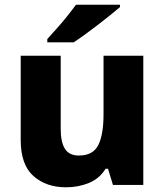

<svg xmlns="http://www.w3.org/2000/svg" viewBox="-20 -786 699 816"><path d="M589 -549V0H460L439 -69H429Q403 -27 358 -8.5Q313 10 261 10Q176 10 122 -38Q68 -86 68 -191V-549H238V-238Q238 -182 256 -153.5Q274 -125 315 -125Q376 -125 398 -170Q420 -215 420 -300V-549ZM490 -766V-756Q474 -742 449 -722Q424 -702 395.5 -680Q367 -658 340 -638.5Q313 -619 293 -606H181V-620Q197 -638 220 -663.5Q243 -689 265 -716.5Q287 -744 303 -766Z"/></svg>

Font: Noto Sans Cherokee ExtraBold
Style: Regular
Weight: 800
Designer: Monotype Design Team
Foundry: Monotype Imaging Inc.
Version: Version 2.001; ttfautohint (v1.8.4.7-5d5b)